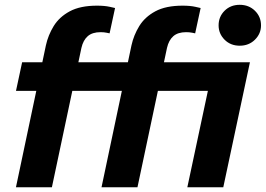

<svg xmlns="http://www.w3.org/2000/svg" viewBox="-20 -794 1127 814"><path d="M574.8 -408.8H47.8L77 -530H604ZM200 0H47.6L174.6 -601.8Q184 -644.8 207.6 -683.4Q231.2 -722 275.7 -746Q320.2 -770 391.2 -770Q423.8 -770 445.8 -765Q467.8 -760 467.8 -760L444.6 -652.6Q444.6 -652.6 432.7 -655.1Q420.8 -657.6 406.4 -657.6Q371.4 -657.6 352 -640.6Q332.6 -623.6 325.2 -591ZM391.2 -408.8H47.8L73.8 -530H417.2ZM562.8 0H410.4L537.4 -601.8Q546.8 -644.8 570.4 -683.4Q594 -722 638.5 -746Q683 -770 754 -770Q786.6 -770 808.6 -765Q830.6 -760 830.6 -760L807.4 -652.6Q807.4 -652.6 795.5 -655.1Q783.6 -657.6 769.2 -657.6Q734.2 -657.6 714.8 -640.6Q695.4 -623.6 688 -591ZM754 -408.8H410.6L436.6 -530H780ZM937.6 -408.8H410.6L439.8 -530H966.8ZM562.8 0H410.4L537.4 -601.8Q546.8 -644.8 570.4 -683.4Q594 -722 638.5 -746Q683 -770 754 -770Q786.6 -770 808.6 -765Q830.6 -760 830.6 -760L807.4 -652.6Q807.4 -652.6 795.5 -655.1Q783.6 -657.6 769.2 -657.6Q734.2 -657.6 714.8 -640.6Q695.4 -623.6 688 -591ZM754 -408.8H410.6L436.6 -530H780ZM926.6 0H774.2L887.2 -530H1039.6ZM996.4 -600.2Q957.4 -600.2 932.1 -625.7Q906.8 -651.2 906.8 -686.4Q906.8 -723.2 932.1 -748.4Q957.4 -773.6 996.4 -773.6Q1035 -773.6 1060.8 -748.4Q1086.6 -723.2 1086.6 -686.4Q1086.6 -651.2 1060.8 -625.7Q1035 -600.2 996.4 -600.2Z"/></svg>

Font: Be Vietnam Pro Variable Thin
Style: Italic
Weight: 100
Italic angle: -12°
Designer: Lam Bao, Tony Le, Vietanh Nguyen
Foundry: Yellow Type Foundry
Version: Version 1.002